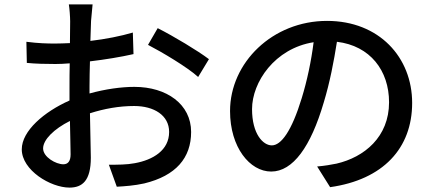

<svg xmlns="http://www.w3.org/2000/svg" viewBox="-20 -820 1963 873"><path d="M79 -141C79 -46 210 33 296 33C354 33 393 2 393 -103C393 -141 390 -224 389 -305C455 -326 522 -338 590 -338C680 -338 749 -296 749 -220C749 -137 676 -93 593 -78C557 -71 515 -71 475 -71L511 29C547 27 591 24 636 14C780 -21 849 -102 849 -220C849 -346 738 -425 591 -425C532 -425 459 -415 387 -395V-428C387 -463 388 -502 389 -541C457 -549 530 -561 587 -574L584 -672C530 -656 460 -642 391 -634L394 -725C396 -748 399 -782 401 -800H293C296 -783 299 -743 299 -723C299 -705 298 -669 298 -624C274 -623 251 -622 230 -622C194 -622 155 -623 100 -630L102 -534C142 -530 188 -529 232 -529C251 -529 273 -530 297 -532C296 -495 296 -458 296 -424V-363C181 -312 79 -225 79 -141ZM176 -145C176 -185 226 -234 298 -270C299 -206 301 -149 301 -118C301 -86 288 -73 268 -73C234 -73 176 -106 176 -145ZM653 -616C715 -584 833 -514 881 -470L930 -551C880 -589 770 -655 697 -692Z M1026 -315C1026 -150 1116 -40 1213 -40C1312 -40 1393 -153 1452 -354C1480 -446 1498 -541 1512 -630C1663 -612 1749 -499 1749 -355C1749 -197 1636 -105 1510 -76C1485 -71 1457 -66 1422 -63L1481 31C1722 -3 1854 -146 1854 -352C1854 -559 1704 -725 1467 -725C1219 -725 1026 -535 1026 -315ZM1126 -324C1126 -446 1229 -600 1406 -628C1395 -541 1376 -452 1352 -374C1306 -223 1258 -159 1216 -159C1176 -159 1126 -211 1126 -324Z"/></svg>

Font: GenEiGothic-pro-SemiBold
Style: Regular
Weight: 500
Designer: Ryoko NISHIZUKA (kana & ideographs); Paul D. Hunt (Latin, Greek & Cyrillic); Wenlong ZHANG (bopomofo); Sandoll Communica
Foundry: Adobe Systems Incorporated; o_tamon
Version: Version 1.000.140830